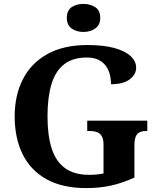

<svg xmlns="http://www.w3.org/2000/svg" viewBox="-20 -955 810 985"><path d="M423.6 10Q299.5 10 217.8 -36Q136.1 -82 95.7 -164.5Q55.3 -247 55.3 -358Q55.3 -466 97.4 -548.5Q139.5 -631 222.7 -677.5Q305.9 -724 428.5 -724Q511.7 -724 567.1 -708.6Q622.5 -693.3 650.5 -666.9Q678.5 -640.5 678.5 -607.9Q678.5 -573 645.4 -547.9Q612.3 -522.9 549.5 -522.9Q549.5 -563.7 536.1 -594.4Q522.8 -625 495.5 -642.5Q468.2 -660 425.6 -660Q352.8 -660 308.3 -624.6Q263.7 -589.3 243.7 -521.9Q223.7 -454.5 223.7 -358Q223.7 -261.5 244.7 -194.6Q265.7 -127.7 313 -92.9Q360.2 -58 438.5 -58Q457 -58 475.6 -59.9Q494.2 -61.7 511.1 -64.8V-211.9Q511.1 -239 503.1 -254.3Q495.1 -269.7 479.5 -276.2Q463.9 -282.8 440.2 -282.8H427.5V-335.8H735.6V-282.8H728.7Q708.5 -282.8 695.4 -276Q682.2 -269.3 675.9 -253.1Q669.6 -237 669.6 -207.9V-44.1Q611.4 -17.1 551.8 -3.5Q492.1 10 423.6 10ZM408.2 -791.1Q372 -791.1 347.4 -808.9Q322.8 -826.7 322.8 -863Q322.8 -901.5 347.4 -918.2Q372 -934.9 408.2 -934.9Q442.8 -934.9 468.5 -918.2Q494.2 -901.5 494.2 -863Q494.2 -826.7 468.5 -808.9Q442.8 -791.1 408.2 -791.1Z"/></svg>

Font: Noto Serif Hebrew
Style: Regular
Weight: 400
Designer: Monotype Design Team
Foundry: Monotype Imaging Inc.
Version: Version 2.003